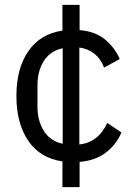

<svg xmlns="http://www.w3.org/2000/svg" viewBox="-20 -650 554 784"><path d="M235 114V9Q144 -4 95.5 -75Q47 -146 47 -258Q47 -371 96 -441.5Q145 -512 235 -525V-630H305V-527Q368 -522 408 -489.5Q448 -457 469 -409L405 -374Q378 -445 304 -456V-60Q382 -69 418 -148L476 -109Q454 -58 411 -26Q368 6 305 11V114ZM133 -214Q133 -157 159 -115.5Q185 -74 236 -63V-453Q185 -442 159 -401Q133 -360 133 -302Z"/></svg>

Font: IBM Plex Sans Hebrew
Style: Regular
Weight: 400
Designer: Mike Abbink, Paul van der Laan, Pieter van Rosmalen, Yanek Iontef
Foundry: Bold Monday
Version: Version 1.2